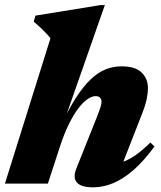

<svg xmlns="http://www.w3.org/2000/svg" viewBox="-32 -746 656 780"><path d="M210.5 -147.5 162.5 0H-12L173 -590.5Q164.5 -601.5 154 -612.5Q143.5 -623.5 131.5 -634.8Q119.5 -646 105 -658L112 -682.5L377 -725.5H394L211.5 -204.5L206 -214Q241.5 -294 274.2 -345.2Q307 -396.5 337.8 -425Q368.5 -453.5 399 -465Q429.5 -476.5 461 -476.5Q518 -476.5 543.5 -451.2Q569 -426 569 -388Q569 -368.5 563.8 -342.8Q558.5 -317 543.5 -279.5L449.5 -39L411.5 -80Q437 -79.5 461.8 -86.8Q486.5 -94 514.8 -113Q543 -132 579 -167L595.5 -151Q553 -92.5 511.2 -56Q469.5 -19.5 428.5 -2.2Q387.5 15 346.5 15Q297 15 280.2 -4.8Q263.5 -24.5 278 -61L360 -266.5Q372 -297 376.2 -310.5Q380.5 -324 380.5 -332Q380.5 -343 374.5 -349.2Q368.5 -355.5 356.5 -355.5Q341.5 -355.5 323.5 -343.2Q305.5 -331 286.2 -305.8Q267 -280.5 247.5 -241Q228 -201.5 210.5 -147.5Z"/></svg>

Font: Newsreader 36pt ExtraBold
Style: Italic
Weight: 800
Italic angle: -17°
Designer: Hugues Gentile
Foundry: Production Type
Version: Version 1.003